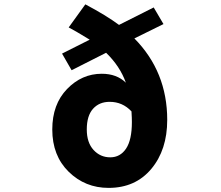

<svg xmlns="http://www.w3.org/2000/svg" viewBox="-20 -869 1040 902"><path d="M599.6 -295.9Q599.6 -314.5 597.7 -345.7Q555.7 -390.6 495.1 -390.6Q446.3 -390.6 417 -357.9Q387.7 -325.2 387.7 -260.7Q387.7 -199.2 419.4 -164.6Q451.2 -129.9 498 -129.9Q544.9 -129.9 572.3 -170.9Q599.6 -211.9 599.6 -295.9ZM748 -755.9 611.3 -688.5Q765.6 -532.2 765.6 -305.7Q765.6 -165 690.9 -75.7Q616.2 13.7 490.2 13.7Q379.9 13.7 302.7 -62Q225.6 -137.7 225.6 -260.7Q225.6 -378.9 294.9 -450.7Q364.3 -522.5 458 -522.5Q528.3 -522.5 571.3 -480.5Q543.9 -557.6 478.5 -621.1L316.4 -539.1L271.5 -617.2L401.4 -682.6Q331.1 -725.6 302.7 -740.2L380.9 -848.6Q478.5 -796.9 539.1 -752L702.1 -834Z"/></svg>

Font: GenEi Gothic M Heavy
Style: Regular
Weight: 800
Designer: o_tamon (Modified); [Source Han Sans]
Ryoko NISHIZUKA  (kana & ideographs); Paul D. Hunt (Latin, Greek & Cyrillic); Wenl
Version: Version 1.1a;Original Version 1.004